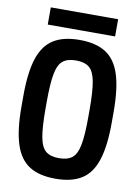

<svg xmlns="http://www.w3.org/2000/svg" viewBox="-97 -948 743 1022"><g transform="rotate(10 275.0 -437.0)"><path d="M275 10Q187 10 133.5 -24Q80 -58 55.5 -134Q31 -210 31 -335V-395Q31 -521 55.5 -596.5Q80 -672 133.5 -706Q187 -740 275 -740Q363 -740 416.5 -706Q470 -672 494.5 -596.5Q519 -521 519 -395V-335Q519 -210 494.5 -134Q470 -58 416.5 -24Q363 10 275 10ZM275 -101Q321 -101 346 -121Q371 -141 381 -193.5Q391 -246 391 -344V-386Q391 -484 381 -536.5Q371 -589 346 -609Q321 -629 275 -629Q229 -629 204 -609Q179 -589 169 -536.5Q159 -484 159 -386V-344Q159 -246 169 -193.5Q179 -141 204 -121Q229 -101 275 -101ZM93 -791V-884H457V-791Z"/></g></svg>

Font: M PLUS Code Latin SemiExpanded SemiBold
Style: Regular
Weight: 600
Width: 6
Designer: Coji Morishita
Foundry: UNDERFOREST DESIGN
Version: Version 1.002; ttfautohint (v1.8.3)